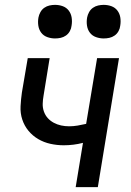

<svg xmlns="http://www.w3.org/2000/svg" viewBox="-20 -769 540 789"><path d="M291 0 321 -182Q302 -177 282 -174.5Q262 -172 242 -172Q214 -172 187 -178Q160 -184 137 -197.5Q114 -211 97 -231.5Q80 -252 71.5 -278Q63 -304 64.5 -332.5Q66 -361 70 -389L94 -530H184L159 -376Q156 -359 155.5 -342.5Q155 -326 160.5 -310.5Q166 -295 176.5 -283.5Q187 -272 201 -264.5Q215 -257 231 -253.5Q247 -250 264 -250Q281 -250 299 -253Q317 -256 334 -260L379 -530H469L382 0ZM406 -611Q390 -611 374.5 -616.5Q359 -622 349.5 -634.5Q340 -647 337.5 -663.5Q335 -680 338 -697Q340 -708 346 -719Q352 -730 362 -737Q372 -744 383.5 -746.5Q395 -749 406 -749Q423 -749 438 -743.5Q453 -738 462.5 -725.5Q472 -713 474.5 -696.5Q477 -680 474 -663Q473 -652 467 -641Q461 -630 451 -623Q441 -616 429.5 -613.5Q418 -611 406 -611ZM206 -611Q190 -611 174.5 -616.5Q159 -622 149.5 -634.5Q140 -647 137.5 -663.5Q135 -680 138 -697Q140 -708 146 -719Q152 -730 162 -737Q172 -744 183.5 -746.5Q195 -749 206 -749Q223 -749 238 -743.5Q253 -738 262.5 -725.5Q272 -713 274.5 -696.5Q277 -680 274 -663Q273 -652 267 -641Q261 -630 251 -623Q241 -616 229.5 -613.5Q218 -611 206 -611Z"/></svg>

Font: Iosevka Curly Medium Oblique
Style: Regular
Weight: 500
Italic angle: -9°
Monospace: yes
Designer: Belleve Invis
Foundry: Belleve Invis
Version: Version 11.1.0; ttfautohint (v1.8.3)